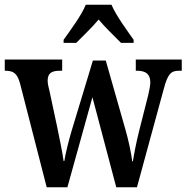

<svg xmlns="http://www.w3.org/2000/svg" viewBox="-21 -786 783 806"><path d="M246 -619V-606H299C326 -634 366 -671 393 -704C419 -672 462 -632 487 -606H540V-619C513 -657 466 -721 447 -766H339C321 -721 273 -657 246 -619ZM63 -436 175 0H262L367 -378L467 0H554L666 -411C683 -476 697 -489 730 -489H742V-536H549V-489H555C592 -489 610 -474 610 -440C610 -429 606 -407 602 -390L563 -236C550 -184 542 -141 537 -109H534C531 -138 518 -199 507 -237L423 -532H369L280 -238C268 -198 254 -142 249 -110H246C242 -141 229 -205 219 -253L187 -403C183 -418 179 -436 179 -447C179 -480 197 -489 231 -489H240V-536H-1V-489H1C35 -489 51 -479 63 -436Z"/></svg>

Font: Noto Serif Devanagari Condensed SemiBold
Style: Regular
Weight: 600
Width: 3
Designer: Universal Thirst, Indian Type Foundry and the Monotype Design Team
Foundry: Monotype Imaging Inc.
Version: Version 2.004